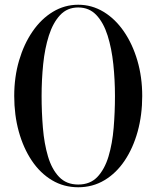

<svg xmlns="http://www.w3.org/2000/svg" viewBox="-20 -780 660 810"><path d="M310 10Q249 10 199.2 -19.8Q149.5 -49.5 114 -102.5Q78.5 -155.5 59.2 -225.2Q40 -295 40 -375Q40 -455 60.5 -524.8Q81 -594.5 117.5 -647.5Q154 -700.5 203.2 -730.2Q252.5 -760 310 -760Q367.5 -760 416.8 -730.2Q466 -700.5 502.5 -647.5Q539 -594.5 559.5 -524.8Q580 -455 580 -375Q580 -295 560.8 -225.2Q541.5 -155.5 506 -102.5Q470.5 -49.5 420.8 -19.8Q371 10 310 10ZM310 -1.5Q360.5 -1.5 391 -33.8Q421.5 -66 437.8 -120Q454 -174 459.5 -240.5Q465 -307 465 -375Q465 -443 458 -509.5Q451 -576 434 -630Q417 -684 386.8 -716.2Q356.5 -748.5 310 -748.5Q263.5 -748.5 233.5 -716.2Q203.5 -684 186.2 -630Q169 -576 162.2 -509.5Q155.5 -443 155.5 -375Q155.5 -307 161 -240.5Q166.5 -174 182.5 -120Q198.5 -66 229.2 -33.8Q260 -1.5 310 -1.5Z"/></svg>

Font: Bodoni Moda 18pt
Style: Regular
Weight: 400
Designer: Owen Earl
Foundry: indestructible type
Version: Version 2.005